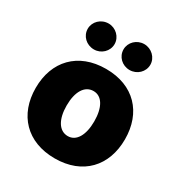

<svg xmlns="http://www.w3.org/2000/svg" viewBox="-177 -880 960 1017"><g transform="rotate(30 302.5 -371.0)"><path d="M302.7 9.8C473.6 9.8 575.2 -100.6 575.2 -263.7C575.2 -426.8 473.6 -537.1 302.7 -537.1C131.8 -537.1 29.3 -426.8 29.3 -263.7C29.3 -100.6 131.8 9.8 302.7 9.8ZM303.7 -127C250 -127 217.8 -180.7 217.8 -264.6C217.8 -349.6 250 -402.3 303.7 -402.3C355.5 -402.3 386.7 -349.6 386.7 -264.6C386.7 -180.7 355.5 -127 303.7 -127ZM194.3 -593.8C238.3 -593.8 275.4 -628.9 275.4 -672.9C275.4 -715.8 238.3 -752 194.3 -752C147.5 -752 111.3 -715.8 111.3 -672.9C111.3 -628.9 147.5 -593.8 194.3 -593.8ZM412.1 -593.8C457 -593.8 494.1 -628.9 494.1 -672.9C494.1 -715.8 457 -752 412.1 -752C366.2 -752 330.1 -715.8 330.1 -672.9C330.1 -628.9 366.2 -593.8 412.1 -593.8Z"/></g></svg>

Font: Pretendard Black
Style: Regular
Weight: 900
Designer: Base glyphs from Inter by Rasmus Andersson; Hangeul glyphs from Noto Sans CJK(Source Han Sans) by Jang Soo-young and Kan
Foundry: Kil Hyung-jin
Version: Version 1.309;Glyphs 3.2 (3225)